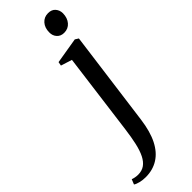

<svg xmlns="http://www.w3.org/2000/svg" viewBox="-446 -752 1024 1024"><g transform="rotate(-45 66.0 -240.0)"><path d="M146.5 19.5Q136 98.5 109.8 150.5Q83.5 202.5 42.5 228.2Q1.5 254 -52 254Q-74 254 -93.8 249.2Q-113.5 244.5 -124.5 237L-113 208.5Q-105.5 211.5 -94 213.8Q-82.5 216 -72 216Q-43 216 -22.8 201.8Q-2.5 187.5 11.5 159.5Q25.5 131.5 34.8 90.2Q44 49 51 -4.5L111.5 -467L48.5 -487L52.5 -509L199.5 -533.5L218.5 -521.5ZM184.5 -598Q159 -598 144 -614.8Q129 -631.5 129.5 -656Q129.5 -690.5 148.5 -712Q167.5 -733.5 197.5 -733.5Q224.5 -733.5 239 -716.8Q253.5 -700 253.5 -676.5Q253 -642 234.2 -620Q215.5 -598 184.5 -598Z"/></g></svg>

Font: Merriweather 96pt
Style: Italic
Weight: 400
Italic angle: -7.8°
Version: Version 2.101